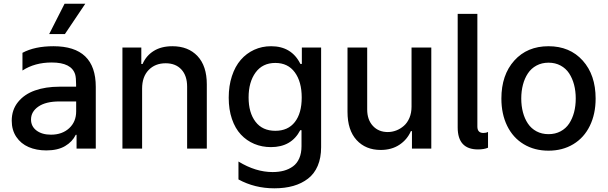

<svg xmlns="http://www.w3.org/2000/svg" viewBox="-20 -802 3281 1036"><path d="M245.4 -618.3 328.5 -782H440.3L330.3 -618.3ZM230.1 9.6Q176.5 9.6 134.6 -8.5Q92.7 -26.6 68 -63.4Q43.3 -100.1 43.3 -150.6Q43.3 -209.5 77.4 -251.6Q111.5 -293.7 168.9 -313.9Q226.2 -334.2 300.8 -334.2H390.6V-346.6Q390.6 -382.8 385.7 -399.9Q366.1 -464.8 259.2 -464.8Q167.6 -464.8 101.2 -421.5V-517Q167.3 -552.6 268.5 -552.6Q496.8 -552.6 496.8 -333.5V0H393.1V-74.6H388.8Q370.4 -36.9 331 -13.7Q291.5 9.6 230.1 9.6ZM255 -75.3Q315.3 -75.3 353.2 -110.1Q391 -144.9 391 -201V-254.6H300.4Q227.3 -254.6 187.3 -227.1Q147.4 -199.6 147.4 -157Q147.4 -120 177 -97.7Q206.7 -75.3 255 -75.3Z M640.6 0V-545.5H742.5V-456.7H749.3Q768.8 -501.8 809.7 -527.2Q850.5 -552.6 910.2 -552.6Q995.7 -552.6 1045.8 -499.3Q1095.9 -446 1095.9 -346.9V0H989.7V-334.2Q989.7 -393.5 958.8 -427Q927.9 -460.6 873.9 -460.6Q817.1 -460.6 782 -424.2Q746.8 -387.8 746.8 -323.9V0Z M1460.2 214.1Q1354.4 214.1 1266.7 166.2V69.6Q1359.7 126.4 1450.6 126.4Q1484.4 126.4 1511.7 119Q1539.1 111.5 1560.9 95.7Q1582.7 79.9 1594.8 52.2Q1606.9 24.5 1606.9 -13.5V-99.4H1600.1Q1552.6 -8.2 1442.1 -8.2Q1393.5 -8.2 1352.1 -25.6Q1310.7 -43 1279.8 -76Q1248.9 -109 1231.5 -160Q1214.1 -210.9 1214.1 -274.9Q1214.1 -338.8 1231.4 -391.3Q1248.6 -443.9 1279.1 -479Q1309.7 -514.2 1351.6 -533.4Q1393.5 -552.6 1442.8 -552.6Q1553.6 -552.6 1600.9 -457H1608.7V-545.5H1712.7V-7.5Q1712.7 49.7 1694.4 92.7Q1676.1 135.7 1642 161.9Q1608 188.2 1562.5 201.2Q1517 214.1 1460.2 214.1ZM1465.6 -96.2Q1534.1 -96.2 1571 -143.6Q1608 -191.1 1608 -275.6Q1608 -360.8 1570.8 -411.6Q1533.7 -462.4 1465.6 -462.4Q1396.7 -462.4 1359 -410.7Q1321.4 -359 1321.4 -276.3Q1321.4 -193.9 1358.7 -145.1Q1396 -96.2 1465.6 -96.2Z M2200.6 -226.2V-545.5H2307.2V0H2202.8V-94.5H2197.1Q2177.2 -48.7 2135.1 -20.8Q2093 7.1 2034.1 7.1Q1953.1 7.1 1904.1 -46.3Q1855.1 -99.8 1855.1 -198.5V-545.5H1961.3V-211.3Q1961.3 -155.9 1992 -122.7Q2022.7 -89.5 2072.4 -89.5Q2095.5 -89.5 2117.9 -98Q2140.3 -106.5 2159.1 -122.9Q2177.9 -139.2 2189.3 -166Q2200.6 -192.8 2200.6 -226.2Z M2559.3 4.3Q2449.6 4.3 2449.6 -114.3V-727.3H2555.8V-119Q2555.8 -84.5 2588.4 -84.5Q2603 -84.5 2613.3 -90.2V-5Q2592 4.3 2559.3 4.3Z M2685.4 -270.2Q2685.4 -397.7 2755 -475.1Q2824.6 -552.6 2939.6 -552.6Q3054.7 -552.6 3124.3 -475.1Q3193.9 -397.7 3193.9 -270.2Q3193.9 -186.8 3162.6 -122.9Q3131.4 -58.9 3073.5 -24Q3015.6 11 2939.6 11Q2863.6 11 2805.8 -24Q2747.9 -58.9 2716.6 -122.9Q2685.4 -186.8 2685.4 -270.2ZM2940 -78.1Q2976.2 -78.1 3004.8 -93.4Q3033.4 -108.7 3051 -135.3Q3068.5 -161.9 3077.6 -196.2Q3086.6 -230.5 3086.6 -270.6Q3086.6 -310.4 3077.6 -344.8Q3068.5 -379.3 3051 -406.1Q3033.4 -432.9 3004.8 -448.3Q2976.2 -463.8 2940 -463.8Q2903.4 -463.8 2874.8 -448.3Q2846.2 -432.9 2828.5 -406.1Q2810.7 -379.3 2801.7 -344.8Q2792.6 -310.4 2792.6 -270.6Q2792.6 -230.5 2801.7 -196.2Q2810.7 -161.9 2828.5 -135.3Q2846.2 -108.7 2874.8 -93.4Q2903.4 -78.1 2940 -78.1Z"/></svg>

Font: TID UI Medium
Style: Regular
Weight: 500
Designer: The TID Project Authors
Foundry: Bakken & Bæck
Version: Version 1.001;hotconv 1.0.109;makeotfexe 2.5.65596